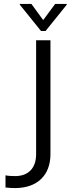

<svg xmlns="http://www.w3.org/2000/svg" viewBox="-20 -725 360 978"><path d="M237 60V-520H164V60C164 131 125 172 57 172C39 172 21 171 8 168V230C23 232 41 233 56 233C170 233 237 168 237 60ZM81 -701 189 -567H212L320 -701V-705H261L201 -624H199L140 -705H81Z"/></svg>

Font: Non Bureau Light
Style: Regular
Weight: 300
Designer: Jona Saucedo
Foundry: Non Foundry
Version: Version 1.000;FEAKit 1.0